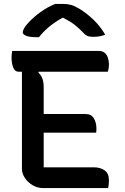

<svg xmlns="http://www.w3.org/2000/svg" viewBox="-20 -960 640 980"><path d="M200 0Q171 0 146 -15Q121 -30 106.5 -52.5Q92 -75 92 -97V-594H75Q55 -594 47 -616.5Q39 -639 39 -665Q39 -682 42 -700H484Q505 -700 516.5 -688.5Q528 -677 532 -661Q536 -645 536 -633Q536 -609 530 -594H178L176 -589Q203 -566 203 -515V-378H417Q446 -378 459 -356Q472 -334 472 -307Q472 -300 472 -294Q472 -288 471 -283H203V-106H459Q492 -106 514 -90.5Q536 -75 536 -40Q536 -30 535 -19Q534 -8 532 0ZM262 -940H301Q324 -940 342.5 -935Q361 -930 389 -913Q424 -891 457.5 -859Q491 -827 517 -783Q491 -772 455 -772Q436 -772 424.5 -777.5Q413 -783 402 -796Q383 -816 361.5 -833Q340 -850 303 -869H298Q253 -843 224.5 -818Q196 -793 179 -770H173Q130 -770 113 -777.5Q96 -785 96 -795Q96 -801 102 -813.5Q108 -826 123 -842Q149 -871 185.5 -897.5Q222 -924 262 -940Z"/></svg>

Font: Recursive Mn Csl St Med
Style: Regular
Weight: 500
Monospace: yes
Version: Version 1.079;hotconv 1.0.112;makeotfexe 2.5.65598; ttfautoh